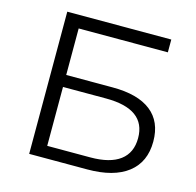

<svg xmlns="http://www.w3.org/2000/svg" viewBox="-103 -807 931 913"><g transform="rotate(15 363.0 -350.0)"><path d="M191 -59H403Q500 -59 549.5 -96.5Q599 -134 599 -206Q599 -349 403 -349H191ZM118 0V-700H630V-637H191V-408H420Q544 -408 608.5 -357.5Q673 -307 673 -209Q673 -108 603.5 -54Q534 0 404 0Z"/></g></svg>

Font: Modern
Style: Small
Weight: 400
Designer: Julieta Ulanovsky
Foundry: Julieta Ulanovsky
Version: Version 8.000